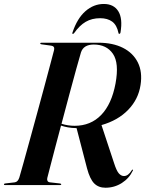

<svg xmlns="http://www.w3.org/2000/svg" viewBox="-32 -910 715 944"><path d="M621.5 -72Q603.5 -33.5 567 -10.2Q530.5 13 486.5 13Q452.5 13 431.2 -8.2Q410 -29.5 396 -82L344.5 -280Q319.5 -280.5 301 -284Q282.5 -287.5 268 -292.5Q253 -235.5 239.2 -184Q225.5 -132.5 215.5 -93.2Q205.5 -54 200.5 -35Q198.5 -27 201.5 -20.8Q204.5 -14.5 214 -13.5L262 -8Q269 -7 269 -4Q269 0 263 0H-7Q-12.5 0 -12.5 -3.5Q-12.5 -7.5 -6.5 -8L40.5 -13.5Q56 -15.5 63 -37Q69.5 -59 83 -107.5Q96.5 -156 114 -219.8Q131.5 -283.5 150.2 -352Q169 -420.5 186 -484Q203 -547.5 215.8 -595.5Q228.5 -643.5 234 -664.5Q238 -683 219.5 -685.5L172.5 -692Q166 -692.5 166 -696.5Q166 -700 172 -700H451.5Q522.5 -700 572.5 -674.8Q622.5 -649.5 645.8 -602.8Q669 -556 659 -492Q648.5 -422 598.2 -370Q548 -318 467 -295L529 -107.5Q541 -70 552.5 -57.2Q564 -44.5 577.5 -44.5Q598.5 -44.5 615.5 -72.5Q618.5 -77 621 -76Q623 -75.5 621.5 -72ZM366 -652Q358.5 -627 343.2 -571.8Q328 -516.5 308.8 -445.2Q289.5 -374 270.5 -301.5Q301.5 -291.5 335 -291.5Q414 -291.5 465.5 -344.8Q517 -398 536 -499.5Q554.5 -600 523.2 -645.5Q492 -691 429 -691Q378.5 -691 366 -652ZM460.5 -820.5Q420 -820.5 389.5 -802.8Q359 -785 333 -748Q330 -743.5 326.5 -743.5Q321.5 -743.5 324.5 -750.5Q347.5 -819.5 388 -855Q428.5 -890.5 478.5 -890.5Q527 -890.5 549.5 -855Q572 -819.5 560.5 -750.5Q559 -743.5 554 -743.5Q551 -743.5 550.5 -748Q542.5 -787 519.5 -803.8Q496.5 -820.5 460.5 -820.5Z"/></svg>

Font: Fraunces 144pt S000 SemiBold
Style: Italic
Weight: 600
Italic angle: -16°
Version: Version 1.000; ttfautohint (v1.8.3)